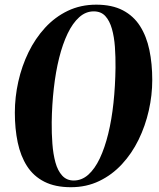

<svg xmlns="http://www.w3.org/2000/svg" viewBox="-20 -772 665 802"><path d="M276 10Q210.5 10 165.2 -13Q120 -36 93 -78Q66 -120 54 -177Q42 -234 42 -301.5Q42 -366.5 56.5 -431.2Q71 -496 99 -553.5Q127 -611 168.2 -656Q209.5 -701 263.2 -726.8Q317 -752.5 382 -752.5Q448 -752.5 493 -729Q538 -705.5 565 -663Q592 -620.5 604 -563.2Q616 -506 616 -438Q616 -374.5 601.5 -310.2Q587 -246 558.8 -188.2Q530.5 -130.5 489.2 -86Q448 -41.5 394.5 -15.8Q341 10 276 10ZM288 -18Q321.5 -18 348.8 -42.2Q376 -66.5 396.8 -110.2Q417.5 -154 432 -213Q446.5 -272 454 -342.2Q461.5 -412.5 462.5 -489Q463 -534 460 -576Q457 -618 447.5 -651.5Q438 -685 420 -704.8Q402 -724.5 371.5 -724.5Q338 -724.5 310.8 -700Q283.5 -675.5 262.5 -631.8Q241.5 -588 227 -529.8Q212.5 -471.5 204.8 -403Q197 -334.5 196 -261.5Q195.5 -215.5 198.8 -172Q202 -128.5 211.5 -93.8Q221 -59 239.8 -38.5Q258.5 -18 288 -18Z"/></svg>

Font: Merriweather 144pt
Style: Bold Italic
Weight: 700
Italic angle: -7.8°
Version: Version 2.101